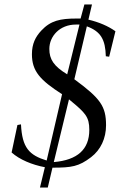

<svg xmlns="http://www.w3.org/2000/svg" viewBox="-20 -751 540 860"><path d="M289 -306 295 -301C363 -245 380 -227 380 -169C380 -82 327 -34 221 -25ZM336 -641 281 -418C220 -455 201 -486 201 -532C201 -588 247 -641 320 -641ZM497 -611C465 -634 423 -652 376 -663L392 -731H358L341 -668H323C250 -668 207 -659 165 -614C139 -586 123 -555 123 -508C123 -432 160 -392 258 -329L189 -32C111 -56 79 -89 74 -194L58 -191L32 -68C68 -36 123 -13 181 -2L159 89H194L215 0C301 0 333 -5 388 -47C431 -80 455 -131 455 -190C455 -275 430 -310 313 -396L369 -633C432 -610 452 -573 454 -499L469 -497Z"/></svg>

Font: XITS
Style: Italic
Weight: 400
Italic angle: -16.33°
Designer: MicroPress Inc., with final additions and corrections provided by Coen Hoffman, Elsevier (retired)
Version: Version 1.302